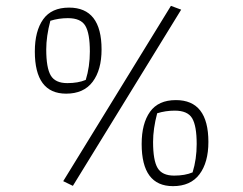

<svg xmlns="http://www.w3.org/2000/svg" viewBox="-20 -628 831 656"><path d="M196 -9 564 -608 599 -595 229 7ZM99 -452Q99 -522 127.5 -562Q156 -602 216 -602Q327 -602 327 -459Q327 -389 296.5 -348.5Q266 -308 206 -308Q99 -308 99 -452ZM273 -355Q287 -400 287 -452Q287 -514 271.5 -540Q256 -566 212 -566Q181 -566 152 -557Q138 -504 138 -459Q138 -396 153.5 -370Q169 -344 210 -344Q247 -344 273 -355ZM464 -136Q464 -206 492.5 -246Q521 -286 581 -286Q692 -286 692 -143Q692 -73 661.5 -32.5Q631 8 571 8Q464 8 464 -136ZM638 -39Q652 -84 652 -136Q652 -198 636.5 -224Q621 -250 577 -250Q546 -250 517 -241Q503 -188 503 -143Q503 -80 518.5 -54Q534 -28 575 -28Q612 -28 638 -39Z"/></svg>

Font: Athiti Light
Style: Regular
Weight: 300
Designer: CadsonDemak Team
Foundry: CadsonDemak
Version: Version 1.033